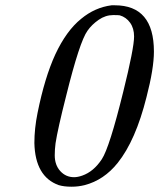

<svg xmlns="http://www.w3.org/2000/svg" viewBox="-20 -685 602 726"><path d="M414 -665Q562 -665 562 -490Q562 -426 534 -318Q493 -154 425 -69Q373 -4 300 15Q276 21 251 21Q222 21 202 15Q113 -17 110 -144Q110 -199 122 -258Q149 -392 189 -479Q231 -569 287 -614Q339 -657 402 -665ZM187 -98Q187 -61 208 -38Q229 -15 260 -15Q274 -15 291 -21Q334 -36 365 -83Q394 -127 446 -338Q487 -503 487 -547Q487 -578 472 -599Q457 -620 433 -627Q428 -628 408 -628Q379 -628 353 -610Q327 -592 311 -569Q281 -528 230 -322Q198 -196 190 -143Q187 -120 187 -98Z"/></svg>

Font: MathJax_Main
Style: Italic
Weight: 400
Version: Version 1.1